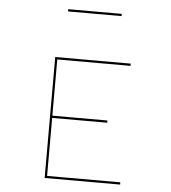

<svg xmlns="http://www.w3.org/2000/svg" viewBox="-53 -896 761 854"><g transform="rotate(5 327.0 -468.5)"><path d="M515 -100V-90H178V-630H515V-620H188V-369H434V-359H188V-100ZM217 -847H456V-837H217Z"/></g></svg>

Font: Bungee Hairline
Style: Regular
Weight: 400
Designer: David Jonathan Ross
Foundry: David Jonathan Ross
Version: Version 1.000;PS 1.0;hotconv 1.0.72;makeotf.lib2.5.5900